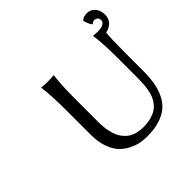

<svg xmlns="http://www.w3.org/2000/svg" viewBox="-191 -956 1152 1152"><g transform="rotate(-45 384.5 -380.0)"><path d="M638.2 -444.8Q638.2 -569.8 627.9 -645L629.9 -647.9Q648.4 -645 665 -645Q697.3 -645 713.1 -654.5Q729 -664.1 729 -679.2Q729 -691.9 721.4 -700.4Q713.9 -709 700.2 -709Q688 -709 679.2 -700.2H671.9Q657.7 -720.7 649.9 -752.9Q665 -770 699.2 -770Q728 -770 748.5 -746.6Q769 -723.1 769 -686Q769 -652.3 748 -631.6Q727.1 -610.8 696.8 -606Q691.9 -547.4 691.9 -444.8V-291Q691.9 -234.9 684.8 -190.9Q677.7 -147 659.7 -108.4Q641.6 -69.8 612.5 -44.4Q583.5 -19 537.8 -4.6Q492.2 9.8 431.2 9.8Q400.9 9.8 372.1 4.2Q343.3 -1.5 310.8 -18.1Q278.3 -34.7 254.2 -60.8Q230 -86.9 214.1 -132.1Q198.2 -177.2 198.2 -235.8V-444.8Q198.2 -569.8 188 -645L189.9 -647.9Q208.5 -645 241.2 -645Q273.4 -645 292 -647.9L293.9 -645Q284.2 -578.6 284.2 -444.8V-269Q284.2 -255.4 284.4 -246.8Q284.7 -238.3 286.1 -219.5Q287.6 -200.7 290.3 -187Q293 -173.3 298.8 -154.1Q304.7 -134.8 312.7 -120.8Q320.8 -106.9 334 -92Q347.2 -77.1 363.3 -67.6Q379.4 -58.1 402.1 -52Q424.8 -45.9 452.1 -45.9Q487.3 -45.9 515.6 -53Q543.9 -60.1 563 -71.8Q582 -83.5 596.2 -101.8Q610.4 -120.1 618.2 -138.7Q626 -157.2 630.6 -182.4Q635.3 -207.5 636.7 -228.8Q638.2 -250 638.2 -276.9Z"/></g></svg>

Font: Linear Smooth
Style: Regular
Weight: 400
Designer: Philipp H. Poll, Flanker
Foundry: Philipp H. Poll, reworked by Flanker
Version: Version 1.061 | FøM Fix